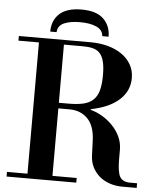

<svg xmlns="http://www.w3.org/2000/svg" viewBox="-61 -975 832 1026"><g transform="rotate(5 355.5 -462.0)"><path d="M13 -754H399Q448 -754 490.5 -742.5Q533 -731 565 -709Q597 -687 615.5 -655Q634 -623 634 -582Q634 -513 581 -465Q528 -417 430 -398V-394Q462 -386 493 -367.5Q524 -349 549 -323Q574 -297 589 -264.5Q604 -232 604 -196V-144Q604 -75 619 -50Q634 -25 673 -25H711V0H634Q597 0 565 -11Q533 -22 510 -42Q487 -62 473 -90Q459 -118 458 -153L455 -232Q452 -311 414 -349Q376 -387 317 -387H257V-25H387V0H13V-25H123V-729H13ZM257 -729V-417H309Q354 -417 386 -424Q418 -431 439 -449.5Q460 -468 469.5 -500.5Q479 -533 479 -585Q479 -630 471.5 -658.5Q464 -687 449 -702.5Q434 -718 411.5 -723.5Q389 -729 359 -729ZM178 -792Q178 -853 217.5 -888.5Q257 -924 335 -924Q415 -924 453 -887Q491 -850 491 -792H457Q455 -825 421 -840.5Q387 -856 333 -856Q280 -856 247 -841.5Q214 -827 212 -792Z"/></g></svg>

Font: Libre Bodoni
Style: Regular
Weight: 400
Designer: Pablo Impallari, Rodrigo Fuenzalida
Foundry: Pablo Impallari, Rodrigo Fuenzalida
Version: Version 1.001; ttfautohint (v1.5.65-e2d9)